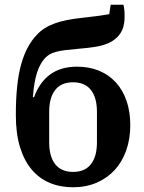

<svg xmlns="http://www.w3.org/2000/svg" viewBox="-20 -780 611 812"><path d="M289 12Q235 12 190.5 -6.5Q146 -25 114 -63Q82 -101 64.5 -158Q47 -215 47 -293Q47 -361 52.5 -414Q58 -467 69.5 -508Q81 -549 97.5 -579.5Q114 -610 136 -633Q151 -649 169 -660.5Q187 -672 210 -680.5Q233 -689 262.5 -695Q292 -701 331 -705Q412 -714 442 -720L448 -760H502Q507 -742 507 -711Q507 -681 499.5 -660Q492 -639 476 -623Q466 -613 453 -605Q440 -597 421.5 -591Q403 -585 377 -581Q351 -577 315 -574Q279 -571 255.5 -568Q232 -565 216 -560.5Q200 -556 190 -550Q180 -544 171 -535Q150 -513 137 -474Q124 -435 119 -369H124Q147 -432 192 -465Q237 -498 306 -498Q357 -498 398.5 -481Q440 -464 469.5 -432Q499 -400 515 -354Q531 -308 531 -251Q531 -193 514 -144.5Q497 -96 465.5 -61.5Q434 -27 389 -7.5Q344 12 289 12ZM289 -53Q339 -53 364.5 -85.5Q390 -118 390 -178V-307Q390 -367 364.5 -399.5Q339 -432 289 -432Q239 -432 213.5 -399.5Q188 -367 188 -307V-178Q188 -118 213.5 -85.5Q239 -53 289 -53Z"/></svg>

Font: IBM Plex Serif SmBld
Style: Regular
Weight: 600
Designer: Mike Abbink, Paul van der Laan, Pieter van Rosmalen
Foundry: Bold Monday
Version: Version 3.001